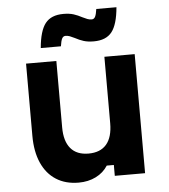

<svg xmlns="http://www.w3.org/2000/svg" viewBox="-59 -914 867 985"><g transform="rotate(-5 375.0 -421.0)"><path d="M649.7 0H493.7V-55.9H457.1Q434.8 -20.6 395.4 -1Q356.1 18.6 306.8 18.6Q239.1 18.6 190.6 -12.4Q142 -43.3 116.1 -101.8Q90.3 -160.2 90.3 -241.1V-613.1H246.3V-271.1Q246.3 -200 277.7 -162.7Q309.1 -125.5 369.7 -125.5Q430.8 -125.5 462.3 -162.4Q493.7 -199.3 493.7 -271.1V-613.1H649.7ZM303 -850.5Q334 -850.5 355.5 -843.6Q377 -836.7 399.3 -824.7Q413.1 -817.7 423.9 -813.7Q434.7 -809.7 445.7 -809.7Q457.4 -809.7 463.6 -821.2Q469.7 -832.7 473.7 -861H577.5Q569.8 -772.5 540 -734.6Q510.2 -696.6 447 -696.6Q416 -696.6 394.5 -703.5Q373 -710.3 350.7 -722.4Q336.9 -729.4 326.1 -733.4Q315.3 -737.4 304.3 -737.4Q292.6 -737.4 286.4 -725.9Q280.3 -714.4 276.3 -686.1H172.5Q180.2 -774.5 210 -812.5Q239.8 -850.5 303 -850.5Z"/></g></svg>

Font: Martian Mono VF sWd Rg
Style: Regular
Weight: 400
Width: 6
Monospace: yes
Designer: Roman Shamin
Foundry: Evil Martians
Version: Version 1.100